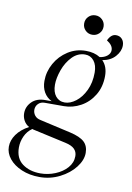

<svg xmlns="http://www.w3.org/2000/svg" viewBox="-124 -688 669 975"><g transform="rotate(10 210.5 -201.0)"><path d="M361 -412Q389 -384 389 -335Q389 -279 363.5 -236.5Q338 -194 296.5 -171Q255 -148 209 -148H111Q90 -148 77.5 -135Q65 -122 65 -104Q65 -88 75 -75Q85 -62 105 -58L264 -22Q316 -10 338 10.5Q360 31 360 67Q360 104 331 141.5Q302 179 253.5 203.5Q205 228 150 228Q98 228 57 210.5Q16 193 -7 164.5Q-30 136 -30 103Q-30 70 -8.5 39.5Q13 9 54 -13Q36 -23 26.5 -40.5Q17 -58 17 -78Q17 -112 42 -137Q67 -162 111 -162H144Q118 -175 104 -199.5Q90 -224 90 -257Q90 -305 114 -348Q138 -391 179.5 -417.5Q221 -444 272 -444Q315 -444 345 -425Q369 -428 384 -440.5Q399 -453 399 -470Q399 -495 367 -515Q383 -549 408 -549Q428 -549 439.5 -536Q451 -523 451 -503Q451 -473 427 -446Q403 -419 361 -412ZM334 -343Q334 -381 316.5 -403Q299 -425 271 -425Q233 -425 204.5 -395.5Q176 -366 161 -324Q146 -282 146 -248Q146 -210 163.5 -188.5Q181 -167 210 -167Q238 -167 267 -189Q296 -211 315 -251Q334 -291 334 -343ZM78 -4Q76 -4 72 -6Q47 11 34 39.5Q21 68 21 98Q21 154 58 181.5Q95 209 151 209Q190 209 227 194Q264 179 287.5 152.5Q311 126 311 92Q311 70 296.5 55.5Q282 41 250 34ZM288 -630Q309 -630 323.5 -615.5Q338 -601 338 -580Q338 -559 323.5 -544.5Q309 -530 288 -530Q267 -530 252.5 -544.5Q238 -559 238 -580Q238 -601 252.5 -615.5Q267 -630 288 -630Z"/></g></svg>

Font: Arapey
Style: Italic
Weight: 400
Italic angle: -12°
Designer: Eduardo Rodriguez Tunni
Foundry: Eduardo Rodriguez Tunni
Version: Version 3.000